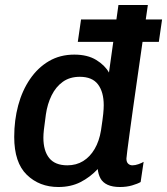

<svg xmlns="http://www.w3.org/2000/svg" viewBox="-20 -740 670 770"><path d="M214 10Q138 10 87.5 -39Q37 -88 37 -191Q37 -258 53 -317.5Q69 -377 100.5 -423Q132 -469 176.5 -495Q221 -521 278 -521Q331 -521 366 -499.5Q401 -478 417 -449L455 -720H573Q568 -686 561 -637.5Q554 -589 546 -532.5Q538 -476 529.5 -417.5Q521 -359 513.5 -305Q506 -251 500 -207Q494 -163 490.5 -135.5Q487 -108 487 -104Q487 -90 494 -83.5Q501 -77 511 -77Q522 -77 535 -81.5Q548 -86 556 -91L544 -10Q532 -3 510 3.5Q488 10 461 10Q431 10 411.5 1Q392 -8 383 -24.5Q374 -41 372 -62Q341 -29 302.5 -9.5Q264 10 214 10ZM250 -77Q286 -77 313.5 -94Q341 -111 359.5 -142.5Q378 -174 385 -217Q392 -263 394 -283.5Q396 -304 396 -318Q396 -371 373 -401.5Q350 -432 300 -432Q260 -432 232 -412Q204 -392 187 -357.5Q170 -323 164 -281Q158 -238 156 -219.5Q154 -201 154 -188Q154 -135 177.5 -106Q201 -77 250 -77ZM292 -572 305 -662H630L617 -572Z"/></svg>

Font: Chivo Medium
Style: Italic
Weight: 500
Italic angle: -8.05°
Designer: Hector Gatti
Foundry: Omnibus-Type
Version: Version 2.002